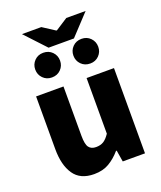

<svg xmlns="http://www.w3.org/2000/svg" viewBox="-155 -944 883 1054"><g transform="rotate(-20 286.5 -417.0)"><path d="M212 12Q131 12 94 -42.5Q57 -97 57 -190V-498H217V-210Q217 -160 230.5 -142Q244 -124 272 -124Q298 -124 316 -135Q334 -146 352 -173V-498H512V0H382L371 -67H367Q336 -31 299.5 -9.5Q263 12 212 12ZM175 -566Q144 -566 123.5 -587Q103 -608 103 -638Q103 -668 123.5 -689Q144 -710 175 -710Q207 -710 227.5 -689Q248 -668 248 -638Q248 -608 227.5 -587Q207 -566 175 -566ZM399 -566Q367 -566 346.5 -587Q326 -608 326 -638Q326 -668 346.5 -689Q367 -710 399 -710Q430 -710 450.5 -689Q471 -668 471 -638Q471 -608 450.5 -587Q430 -566 399 -566ZM213 -726 101 -846H214L285 -800H289L360 -846H473L361 -726Z"/></g></svg>

Font: Source Sans 3 ExtraBold
Style: Regular
Weight: 800
Designer: Paul D. Hunt
Foundry: Adobe
Version: Version 3.052;hotconv 1.1.0;makeotfexe 2.6.0